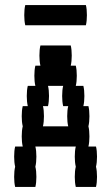

<svg xmlns="http://www.w3.org/2000/svg" viewBox="-20 -740 440 760"><path d="M360 -80Q364 -64 364 -40Q364 -17 360 0H280Q276 -17 276 -40Q276 -64 280 -80Q276 -97 276 -120Q276 -144 280 -160H120Q124 -144 124 -120Q124 -97 120 -80Q124 -64 124 -40Q124 -17 120 0H40Q36 -17 36 -40Q36 -64 40 -80Q36 -97 36 -120Q36 -144 40 -160H70Q66 -177 66 -200Q66 -224 70 -240Q66 -257 66 -280Q66 -304 70 -320H90Q86 -337 86 -360Q86 -384 90 -400H120Q116 -417 116 -440Q116 -464 120 -480H140Q136 -497 136 -520Q136 -544 140 -560H260Q264 -544 264 -520Q264 -497 260 -480H280Q284 -464 284 -440Q284 -417 280 -400H310Q314 -384 314 -360Q314 -337 310 -320H330Q334 -304 334 -280Q334 -257 330 -240Q334 -224 334 -200Q334 -177 330 -160H360Q364 -144 364 -120Q364 -97 360 -80ZM246 -280Q246 -304 250 -320H230Q226 -337 226 -360Q226 -384 230 -400H170Q174 -384 174 -360Q174 -337 170 -320H150Q154 -304 154 -280Q154 -257 150 -240H250Q246 -257 246 -280ZM324 -680Q324 -657 320 -640H80Q76 -657 76 -680Q76 -704 80 -720H320Q324 -704 324 -680Z"/></svg>

Font: VT323
Style: Regular
Weight: 400
Monospace: yes
Designer: Peter Hull
Version: Version 2.000